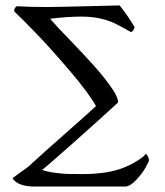

<svg xmlns="http://www.w3.org/2000/svg" viewBox="-20 -684 607 706"><path d="M25.9 -28.8Q35.2 -36.1 51.3 -47.4Q67.4 -58.6 77.9 -66.4Q88.4 -74.2 91.8 -78.1Q139.6 -122.1 224.4 -196.8Q309.1 -271.5 333 -293.9Q305.2 -343.3 235.8 -424.6Q166.5 -505.9 111.8 -562.5Q57.1 -619.1 32.2 -642.1Q32.2 -656.2 42 -661.1Q91.8 -658.2 150.9 -658.2Q206.5 -658.7 290.3 -660.9Q374 -663.1 419.9 -664.1Q450.2 -626 475.1 -584Q474.1 -581.5 472.4 -577.9Q470.7 -574.2 470 -572.8Q469.2 -571.3 467 -569.3Q464.8 -567.4 461.9 -565.9Q420.4 -589.4 399.2 -599.4Q377.9 -609.4 347.7 -616.2Q317.4 -623 277.8 -623Q231.4 -623 164.1 -615.2Q188 -587.4 237.1 -536.9Q286.1 -486.3 327.4 -440.2Q368.7 -394 395 -354Q415.5 -323.2 414.1 -307.1Q358.9 -255.9 254.6 -163.3Q150.4 -70.8 134.8 -59.1Q154.8 -52.2 182.6 -48.6Q210.4 -44.9 229.2 -44.4Q248 -43.9 282.2 -43.9Q378.9 -43.9 438 -68.8Q463.9 -79.6 487.8 -94.7Q511.7 -109.9 515.1 -118.2Q520.5 -116.2 524.2 -108.2Q527.8 -100.1 527.8 -95.2Q527.8 -89.8 514.6 -66.9Q501.5 -43.9 479.5 -21Q457.5 2 439 2H107.9Q45.4 2 25.9 -28.8Z"/></svg>

Font: Crimson
Style: Roman
Weight: 400
Version: Version 0.8